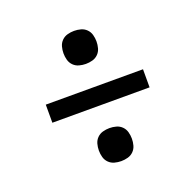

<svg xmlns="http://www.w3.org/2000/svg" viewBox="-106 -739 812 798"><g transform="rotate(-20 300.0 -340.0)"><path d="M300 -482Q285 -482 270.5 -486Q256 -490 245.5 -500.5Q235 -511 231 -525.5Q227 -540 227 -555Q227 -570 231 -584.5Q235 -599 245.5 -609.5Q256 -620 270.5 -624Q285 -628 300 -628Q315 -628 329.5 -624Q344 -620 354.5 -609.5Q365 -599 369 -584.5Q373 -570 373 -555Q373 -540 369 -525.5Q365 -511 354.5 -500.5Q344 -490 329.5 -486Q315 -482 300 -482ZM85 -300V-380H515V-300ZM300 -52Q285 -52 270.5 -56Q256 -60 245.5 -70.5Q235 -81 231 -95.5Q227 -110 227 -125Q227 -140 231 -154.5Q235 -169 245.5 -179.5Q256 -190 270.5 -194Q285 -198 300 -198Q315 -198 329.5 -194Q344 -190 354.5 -179.5Q365 -169 369 -154.5Q373 -140 373 -125Q373 -110 369 -95.5Q365 -81 354.5 -70.5Q344 -60 329.5 -56Q315 -52 300 -52Z"/></g></svg>

Font: Iosevka Medium Extended
Style: Regular
Weight: 500
Width: 7
Monospace: yes
Designer: Belleve Invis
Foundry: Belleve Invis
Version: Version 32.5.0; ttfautohint (v1.8.4)